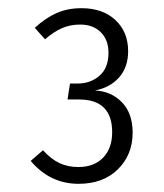

<svg xmlns="http://www.w3.org/2000/svg" viewBox="-20 -764 400 469"><path d="M293 -639Q293 -600 271 -575Q249 -550 212 -543Q252 -541 278 -514Q304 -487 304 -440Q304 -386 268 -350.5Q232 -315 172 -315Q102 -315 55 -371L85 -397Q105 -375 125.5 -365.5Q146 -356 171 -356Q210 -356 232 -379Q254 -402 254 -441Q254 -521 173 -521H145L151 -560H170Q201 -560 223 -579Q245 -598 245 -635Q245 -667 226 -685.5Q207 -704 176 -704Q152 -704 132 -695.5Q112 -687 90 -668L65 -696Q91 -720 118 -732Q145 -744 179 -744Q231 -744 262 -715Q293 -686 293 -639Z"/></svg>

Font: Fira Sans Condensed Light
Style: Regular
Weight: 300
Width: 3
Designer: bBox Type GmbH & Carrois Corporate GbR & Edenspiekermann AG
Foundry: bBox Type GmbH & Carrois Corporate GbR & Edenspiekermann AG
Version: Version 4.301